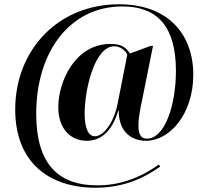

<svg xmlns="http://www.w3.org/2000/svg" viewBox="-20 -734 961 896"><path d="M425 142C536 142 633 111 728 43L721 34C625 102 532 131 434 131C242 131 149 20 149 -203C149 -495 308 -704 551 -704C713 -704 801 -612 801 -403C801 -241 748 -87 666 -87C641 -87 626 -102 626 -148C626 -190 638 -242 643 -266L694 -520H683L586 -484C570 -510 550 -529 496 -529C330 -529 252 -353 252 -234C252 -131 311 -77 385 -77C449 -77 502 -118 532 -218H534C534 -107 606 -77 661 -77C773 -77 882 -203 882 -385C882 -575 764 -714 535 -714C250 -714 51 -500 51 -223C51 24 209 142 425 142ZM423 -98C393 -98 375 -134 375 -204C375 -318 422 -518 513 -518C544 -518 568 -495 574 -479L529 -251C510 -154 459 -98 423 -98Z"/></svg>

Font: Noto Serif Display
Style: Bold Italic
Weight: 700
Italic angle: -12°
Designer: Monotype Design Team
Foundry: Monotype Imaging Inc.
Version: Version 2.009